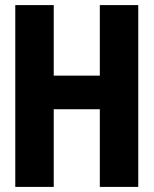

<svg xmlns="http://www.w3.org/2000/svg" viewBox="-20 -734 603 754"><path d="M40 0H191V-305H372V0H523V-714H372V-437H191V-714H40Z"/></svg>

Font: Noto Sans Mono SemiCondensed ExtraBold
Style: Regular
Weight: 800
Width: 4
Designer: Monotype Design Team
Foundry: Monotype Imaging Inc.
Version: Version 2.014